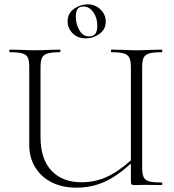

<svg xmlns="http://www.w3.org/2000/svg" viewBox="-20 -854 804 886"><path d="M726 0 649 -1 602 0Q590 0 587 -3Q584 -6 584 -19V-99Q519 -40 460 -14Q401 12 332 12Q269 12 220 -12Q171 -36 143 -81Q115 -126 115 -186V-544Q115 -574 108.5 -588Q102 -602 83.5 -607.5Q65 -613 26 -613Q23 -613 23 -619Q23 -625 26 -625L74 -624Q114 -622 140 -622Q168 -622 210 -624L256 -625Q259 -625 259 -619Q259 -613 256 -613Q217 -613 198.5 -607Q180 -601 173.5 -586.5Q167 -572 167 -542V-221Q167 -120 217.5 -66.5Q268 -13 356 -13Q416 -13 469 -36Q522 -59 584 -114V-542Q584 -572 577.5 -586.5Q571 -601 552.5 -607Q534 -613 495 -613Q492 -613 492 -619Q492 -625 495 -625L542 -624Q584 -622 611 -622Q636 -622 678 -624L726 -625Q729 -625 729 -619Q729 -613 726 -613Q687 -613 668.5 -607.5Q650 -602 643 -588Q636 -574 636 -544V-81Q636 -51 643 -36.5Q650 -22 668.5 -17Q687 -12 726 -12Q729 -12 729 -6Q729 0 726 0ZM292 -756Q292 -792 321 -813Q350 -834 385 -834Q419 -834 443.5 -810.5Q468 -787 468 -754Q468 -719 439.5 -698Q411 -677 375 -677Q338 -677 315 -700.5Q292 -724 292 -756ZM429 -736Q429 -772 410.5 -798Q392 -824 365 -824Q346 -824 338 -812.5Q330 -801 330 -776Q330 -742 346.5 -714Q363 -686 391 -686Q411 -686 420 -698Q429 -710 429 -736Z"/></svg>

Font: Cormorant Infant Light
Style: Regular
Weight: 300
Designer: Christian Thalmann (Catharsis Fonts)
Version: Version 3.000